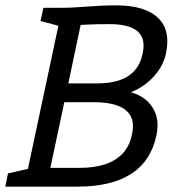

<svg xmlns="http://www.w3.org/2000/svg" viewBox="-63 -696 644 716"><path d="M233.5 -70Q287.8 -70 328.3 -83.2Q368.8 -96.3 394.4 -123.6Q420 -150.8 428.8 -193.5Q438.5 -236.3 424.2 -263Q409.8 -289.7 374.8 -302.3Q339.8 -315 285.5 -315H176.8L124.8 -70ZM347.3 -606Q295.3 -606 266.5 -604.5Q237.7 -603 237.7 -603L191.8 -385H300.5Q346.8 -385 381.8 -396.5Q416.7 -408 438.8 -432.7Q460.8 -457.3 468.7 -495.5Q477.3 -534.7 465.5 -558.8Q453.7 -583 423.7 -594.5Q393.7 -606 347.3 -606ZM225.2 0H27L169 -667Q194.7 -667 216.8 -668.5Q239 -670 261.8 -671.5Q284.7 -673 310.8 -674.5Q336.8 -676 369.2 -676Q477.2 -676 525.7 -630Q574.2 -584 556.2 -498Q546.2 -450 510.7 -411Q475.2 -372 425.2 -352Q481.2 -336 507.2 -293Q533.2 -250 520.2 -191Q480.2 0 225.2 0ZM99 -667H179L168.5 -596.2L88 -617.8ZM-43.2 0 -33.2 -49.2 57 -70 36.8 0Z"/></svg>

Font: Epunda Slab Light
Style: Italic
Weight: 300
Italic angle: -12°
Designer: Simon Atzbach
Foundry: typofactur
Version: Version 1.102